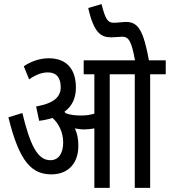

<svg xmlns="http://www.w3.org/2000/svg" viewBox="-20 -916 828 936"><path d="M362 -206C362 -239 356 -267 345 -290C361 -287 376 -285 389 -285C406 -285 423 -287 440 -290V0H515V-554H637V0H712V-554H788V-622H706C680 -763 655 -809 596 -809C576 -809 554 -805 534 -805C504 -805 493 -825 475 -896L410 -877C439 -750 475 -734 524 -734C541 -734 563 -737 577 -737C608 -737 622 -712 638 -622H388V-554H440V-362C418 -355 397 -353 377 -353C353 -353 323 -354 299 -365C298 -367 296 -369 294 -371C333 -399 350 -440 350 -489C350 -565 317 -632 217 -632C175 -632 131 -617 96 -593L122 -529C153 -551 183 -563 213 -563C257 -563 276 -535 276 -491C276 -447 248 -413 156 -397L171 -327C195 -330 217 -335 236 -341C269 -312 288 -267 288 -222C288 -168 266 -135 225 -135C160 -135 125 -217 89 -365L21 -344C75 -124 136 -66 231 -66C306 -66 362 -113 362 -206Z"/></svg>

Font: Noto Sans Devanagari ExtraCondensed
Style: Regular
Weight: 400
Width: 2
Designer: Jelle Bosma - Monotype Design Team
Foundry: Monotype Imaging Inc.
Version: Version 2.004